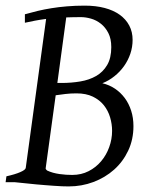

<svg xmlns="http://www.w3.org/2000/svg" viewBox="-20 -650 535 685"><path d="M269 -588.9Q254.4 -588.9 241.2 -588.6Q228 -588.4 216.3 -587.9L184.6 -354H200.2Q234.4 -354 266.4 -359.4Q298.3 -364.7 323 -378.9Q347.7 -393.1 362.3 -418Q377 -442.9 377 -481.9Q377 -511.7 366.5 -532.2Q356 -552.7 339.8 -565.4Q323.7 -578.1 304.7 -583.5Q285.6 -588.9 269 -588.9ZM252.9 -316.9Q231.4 -316.9 213.4 -314.7Q195.3 -312.5 178.7 -310.1L143.1 -50.8Q141.6 -46.9 148.4 -41.5Q157.7 -37.1 168.9 -33.9Q180.2 -30.8 192.1 -29.1Q204.1 -27.3 215.8 -26.6Q227.5 -25.9 237.8 -25.9Q270 -25.9 296.1 -39.3Q322.3 -52.7 340.8 -74.7Q359.4 -96.7 369.6 -125Q379.9 -153.3 379.9 -183.1Q379.9 -207.5 372.8 -231.4Q365.7 -255.4 350.6 -274.4Q335.4 -293.5 311.3 -305.2Q287.1 -316.9 252.9 -316.9ZM456.1 -200.2Q456.1 -152.3 437.5 -112.8Q418.9 -73.2 387.2 -44.9Q355.5 -16.6 313.5 -0.7Q271.5 15.1 225.1 15.1Q215.3 15.1 201.7 14.6Q188 14.2 172.6 12.9Q157.2 11.7 140.9 10.5Q124.5 9.3 108.9 7.8Q72.3 4.4 32.2 0H0L2.9 -21Q33.7 -27.8 52.2 -35.9Q70.8 -43.9 71.8 -50.8L144.5 -582.5Q122.6 -579.6 104.5 -576.2Q86.4 -572.8 68.8 -568.8V-599.1Q91.3 -605.5 114.7 -611.1Q138.2 -616.7 164.1 -620.8Q189.9 -625 219.2 -627.4Q248.5 -629.9 282.2 -629.9Q321.8 -629.9 353.3 -621.6Q384.8 -613.3 407 -597.4Q429.2 -581.5 441.2 -558.8Q453.1 -536.1 453.1 -507.8Q453.1 -482.4 445.1 -458.5Q437 -434.6 422.6 -414.3Q408.2 -394 388.4 -378.2Q368.7 -362.3 345.2 -353Q370.1 -347.2 390.4 -333.5Q410.6 -319.8 425.3 -300Q439.9 -280.3 448 -254.9Q456.1 -229.5 456.1 -200.2Z"/></svg>

Font: Gentium Plus Am
Style: Italic
Weight: 400
Italic angle: -8°
Designer: J. Victor Gaultney, Annie Olsen, Iska Routamaa, Becca Hirsbrunner
Foundry: SIL International
Version: Version 5.000